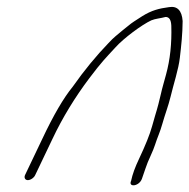

<svg xmlns="http://www.w3.org/2000/svg" viewBox="-20 -525 558 566"><path d="M83.8 -9 134.4 -115C164.6 -179 201.6 -239 243 -294C280.8 -344 290.6 -353 321 -386C344.3 -412 397.9 -452 426 -465C437.6 -470 453.9 -471 468.2 -475C479.2 -475 484.3 -466 485 -449C486.5 -397 481.7 -350 469.4 -305C464.7 -287 458.4 -267 453.8 -246C442 -196 443.4 -207 428.4 -153C421.5 -128 408.4 -96 390 -57C378.1 -32 370.5 -11 366.5 8C357.1 28 390.1 25 398.4 2C405.1 -16 412 -41 423.2 -64C430 -79 434.5 -90 437 -98C443.9 -120 451.7 -135 458.6 -160C466.8 -189 476 -212 482.6 -239C491.3 -276 506.5 -321 510.2 -355C514.3 -390 518.1 -424 518.4 -463C516.2 -494 502.6 -508 478.4 -504C449.1 -500 427.5 -495 398.8 -477C380 -465 367.5 -457 360.6 -451C354 -446 348.4 -441 341.9 -436C326.7 -423 315.2 -415 299.8 -398C264.1 -361 228.5 -318 194.1 -269C167.9 -237 137.8 -186 104.4 -115L53.8 -9C50.3 -1 54.1 6 62.1 6C70.1 6 80.3 -1 83.8 -9Z"/></svg>

Font: MewTooHand
Style: UltIta
Weight: 400
Designer: Mew Too, Robert Jablonski
Version: Version 0.77